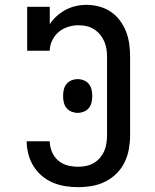

<svg xmlns="http://www.w3.org/2000/svg" viewBox="-20 -763 640 791"><path d="M302 8Q276 8 249.5 4Q223 0 198 -10.5Q173 -21 152.5 -38.5Q132 -56 118 -78.5Q104 -101 97 -127.5Q90 -154 90 -180V-181H185Q185 -159 194 -137.5Q203 -116 220 -101.5Q237 -87 258.5 -81.5Q280 -76 302 -76Q319 -76 335.5 -79.5Q352 -83 366.5 -91.5Q381 -100 392 -113Q403 -126 409.5 -141Q416 -156 418.5 -173Q421 -190 421 -206V-529Q421 -545 418.5 -561.5Q416 -578 409 -593.5Q402 -609 391.5 -621.5Q381 -634 366.5 -643Q352 -652 336 -655.5Q320 -659 303 -659Q281 -659 259.5 -652Q238 -645 221.5 -631Q205 -617 195 -596.5Q185 -576 185 -554H92V-735H185V-663Q197 -682 214 -697Q231 -712 250.5 -722.5Q270 -733 292 -738Q314 -743 337 -743Q363 -743 389 -736Q415 -729 436.5 -714.5Q458 -700 474 -678.5Q490 -657 499.5 -632.5Q509 -608 512.5 -581.5Q516 -555 516 -529V-206Q516 -178 511 -149.5Q506 -121 493.5 -95Q481 -69 460.5 -48.5Q440 -28 414 -15Q388 -2 359.5 3Q331 8 302 8ZM300 -298Q287 -298 274.5 -303Q262 -308 254 -318Q246 -328 243 -340.5Q240 -353 240 -366V-369Q240 -382 243 -394.5Q246 -407 254 -417Q262 -427 274.5 -432Q287 -437 300 -437Q313 -437 325.5 -432Q338 -427 346 -417Q354 -407 357 -394.5Q360 -382 360 -369V-366Q360 -353 357 -340.5Q354 -328 346 -318Q338 -308 325.5 -303Q313 -298 300 -298Z"/></svg>

Font: Iosevka Etoile Medium
Style: Regular
Weight: 500
Designer: Belleve Invis
Foundry: Belleve Invis
Version: Version 22.1.2; ttfautohint (v1.8.4)